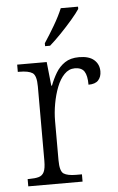

<svg xmlns="http://www.w3.org/2000/svg" viewBox="-54 -804 518 842"><g transform="rotate(-5 204.5 -383.0)"><path d="M36 0V-32H44Q69 -32 85 -36.5Q101 -41 108.5 -56.5Q116 -72 116 -106V-433Q116 -481 98.5 -492.5Q81 -504 41 -504H34V-536H164L175 -431H178Q189 -460 204.5 -486Q220 -512 244.5 -528.5Q269 -545 307 -545Q351 -545 373 -525.5Q395 -506 395 -475Q395 -451 381.5 -436Q368 -421 338 -421Q338 -461 326 -479.5Q314 -498 284 -498Q258 -498 238 -477.5Q218 -457 205 -423.5Q192 -390 185 -351Q178 -312 178 -275V-103Q178 -54 195 -43Q212 -32 250 -32H275V0ZM163 -619Q185 -652 208.5 -692Q232 -732 246 -766H322V-756Q311 -739 287 -711Q263 -683 235.5 -654.5Q208 -626 185 -606H163Z"/></g></svg>

Font: Noto Serif Tamil SemiCondensed Light
Style: Regular
Weight: 300
Width: 4
Designer: Indian Type Foundry, Tom Grace, and the Monotype Design Team
Foundry: Monotype Imaging Inc.
Version: Version 2.004; ttfautohint (v1.8.4.7-5d5b)